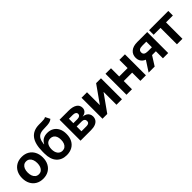

<svg xmlns="http://www.w3.org/2000/svg" viewBox="290 -2081 3425 3425"><g transform="rotate(-45 2003.0 -368.0)"><path d="M296.4 11.2Q217.3 11.2 158.2 -23.2Q99.1 -57.6 66.7 -119.4Q34.2 -181.2 34.2 -263.2Q34.2 -345.7 66.7 -407.7Q99.1 -469.7 158.2 -504.2Q217.3 -538.6 296.4 -538.6Q376 -538.6 434.8 -504.2Q493.7 -469.7 526.1 -407.7Q558.6 -345.7 558.6 -263.2Q558.6 -181.2 526.1 -119.4Q493.7 -57.6 434.8 -23.2Q376 11.2 296.4 11.2ZM296.4 -101.1Q335 -101.1 361.8 -121.3Q388.7 -141.6 403.1 -178.2Q417.5 -214.8 417.5 -263.2Q417.5 -312.5 403.1 -348.9Q388.7 -385.3 361.8 -405.8Q335 -426.3 296.4 -426.3Q258.3 -426.3 231.2 -406Q204.1 -385.7 189.7 -349.1Q175.3 -312.5 175.3 -263.2Q175.3 -214.8 189.7 -178.2Q204.1 -141.6 231.2 -121.3Q258.3 -101.1 296.4 -101.1Z M1093.8 -746.6 1139.6 -655.8Q1116.2 -635.7 1087.4 -626.7Q1058.6 -617.7 1019.3 -614.7Q980 -611.8 924.8 -610.8Q862.8 -609.9 823.5 -589.4Q784.2 -568.8 763.7 -526.1Q743.2 -483.4 736.8 -415.5H742.7Q767.1 -465.8 812.5 -492.4Q857.9 -519 921.9 -519Q990.7 -519 1042.7 -488.8Q1094.7 -458.5 1124.3 -401.1Q1153.8 -343.8 1153.3 -262.7Q1153.8 -179.2 1121.8 -117.7Q1089.8 -56.2 1030.8 -22.9Q971.7 10.3 891.1 10.7Q769 10.3 698.2 -67.6Q627.4 -145.5 627 -294.4V-340.8Q627.4 -536.1 701.4 -630.9Q775.4 -725.6 920.9 -727.5Q961.9 -728.5 994.9 -728Q1027.8 -727.5 1052.5 -731.2Q1077.1 -734.9 1093.8 -746.6ZM891.6 -99.1Q928.7 -99.6 955.6 -118.9Q982.4 -138.2 997.1 -173.8Q1011.7 -209.5 1011.2 -258.3Q1011.7 -307.1 997.1 -341.3Q982.4 -375.5 955.3 -393.3Q928.2 -411.1 890.6 -411.1Q862.3 -411.1 840.1 -401.1Q817.9 -391.1 802.2 -371.3Q786.6 -351.6 778.3 -323.2Q770 -294.9 769.5 -258.3Q769 -185.5 801.8 -142.6Q834.5 -99.6 891.6 -99.1Z M1244.1 0V-529.3H1472.2Q1571.3 -529.3 1628.7 -493.7Q1686 -458 1686 -388.2Q1686 -343.8 1657.5 -314.7Q1628.9 -285.6 1573.7 -276.9Q1617.7 -273.4 1647.9 -256.1Q1678.2 -238.8 1693.8 -210.7Q1709.5 -182.6 1709.5 -147.5Q1709.5 -101.6 1686.8 -68.6Q1664.1 -35.6 1619.1 -17.8Q1574.2 0 1507.8 0ZM1374.5 -107.4H1504.9Q1538.6 -107.4 1557.4 -122.3Q1576.2 -137.2 1576.2 -164.6Q1576.2 -194.8 1557.4 -211.4Q1538.6 -228 1504.9 -228H1374.5ZM1374.5 -311.5H1476.1Q1512.7 -311.5 1533 -326.7Q1553.2 -341.8 1553.2 -368.7Q1553.2 -394.5 1532 -408.9Q1510.7 -423.3 1472.2 -423.3H1374.5Z M2289.1 0H2150.4V-322.3H2147.9L1918.5 0H1798.3V-529.3H1936.5V-208H1939L2166.5 -529.3H2289.1Z M2792 -322.3V-207.5H2503.4V-322.3ZM2542 -529.3V0H2402.8V-529.3ZM2893.6 -529.3V0H2753.9V-529.3Z M3455.6 0H3322.8V-419.4H3222.2Q3170.4 -419.4 3146.2 -401.9Q3122.1 -384.3 3122.1 -348.1Q3122.1 -312.5 3146.7 -295.4Q3171.4 -278.3 3224.1 -278.3H3378.4V-177.7H3208.5Q3102.1 -177.7 3043.2 -223.6Q2984.4 -269.5 2984.4 -349.6Q2984.4 -433.1 3042 -481.2Q3099.6 -529.3 3204.1 -529.3H3455.6ZM3114.3 0H2961.9L3115.7 -237.3H3264.2Z M3675.8 0V-414.1H3502.4V-529.3H3987.8V-414.1H3814.9V0Z"/></g></svg>

Font: Inter Cardless Tabular Bold
Style: Bold
Weight: 700
Designer: Rasmus Andersson
Foundry: rsms
Version: Version 4.000;git-4fc901f